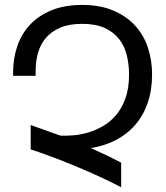

<svg xmlns="http://www.w3.org/2000/svg" viewBox="-20 -747 688 794"><path d="M481 27.3Q455.1 13.7 424.6 -1Q394 -15.6 361.3 -30.3Q328.6 -44.9 294.9 -58.8Q261.2 -72.8 228.3 -85.7Q195.3 -98.6 164.3 -109.6Q133.3 -120.6 106.9 -129.4V-230Q172.9 -207 230 -186Q252.4 -185.1 282.2 -187.3Q312 -189.5 343.5 -198.7Q375 -208 405.5 -225.3Q436 -242.7 460 -271Q483.9 -299.3 498.8 -340.6Q513.7 -381.8 513.7 -439Q513.7 -480.5 504.4 -518.3Q495.1 -556.2 472.7 -585.2Q450.2 -614.3 413.1 -631.3Q376 -648.4 319.8 -648.4Q266.1 -648.4 229.5 -632.8Q192.9 -617.2 170.2 -590.8Q147.5 -564.5 137.5 -529.3Q127.4 -494.1 127.4 -455.1V-433.6H34.2V-447.8Q34.2 -505.4 51.5 -556.2Q68.8 -606.9 104.2 -644.8Q139.6 -682.6 193.4 -704.6Q247.1 -726.6 319.8 -726.6Q393.6 -726.6 448 -703.6Q502.4 -680.7 538.3 -641.6Q574.2 -602.5 591.6 -550.3Q608.9 -498 608.9 -439Q608.9 -374 590.8 -321.8Q572.8 -269.5 539.6 -231Q506.3 -192.4 459.5 -168Q412.6 -143.6 355.5 -134.8Q387.7 -120.6 418.7 -105.7Q449.7 -90.8 481 -74.2Z"/></svg>

Font: Arian AMU
Style: Regular
Weight: 400
Designer: Ruben Hakobyan (Tarumian)
Foundry: Ruben Hakobyan (Tarumian)
Version: Version 4.003